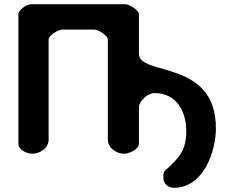

<svg xmlns="http://www.w3.org/2000/svg" viewBox="-20 -727 1084 908"><path d="M753 115C753 142 774 161 803 161C942 161 1001 -10 1001 -120C1001 -449 637 -365 637 -473V-660C637 -679 591 -707 573 -707H127C107 -707 67 -681 67 -660V-47C67 -17 109 0 133 0C168 0 210 -26 210 -67V-540C210 -559 255 -587 273 -587H427C445 -587 490 -559 490 -540V-67C490 -26 532 0 567 0C590 0 637 -20 637 -47V-220C637 -250 680 -287 710 -287C815 -287 861 -200 861 -106C861 -19 829 20 760 80C751 89 753 104 753 115Z"/></svg>

Font: Asimov Print
Style: Regular
Weight: 500
Designer: Google
Version: Version 2.000980: 2014